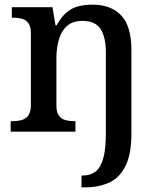

<svg xmlns="http://www.w3.org/2000/svg" viewBox="-20 -567 684 827"><path d="M331 240V189H337Q369 189 391 172.5Q413 156 424.5 116Q436 76 436 7V-341Q436 -406 413.5 -441.5Q391 -477 335 -477Q293 -477 268.5 -455Q244 -433 233.5 -396Q223 -359 223 -317V-111Q223 -83 234 -68.5Q245 -54 262.5 -49.5Q280 -45 302 -45H305V0H26V-45H32Q55 -45 73.5 -50Q92 -55 102.5 -70.5Q113 -86 113 -116V-424Q113 -453 102 -467.5Q91 -482 73.5 -486.5Q56 -491 34 -491H31V-536H206L219 -458H224Q245 -496 268.5 -515Q292 -534 319.5 -540.5Q347 -547 379 -547Q458 -547 502 -500.5Q546 -454 546 -352V8Q546 97 520.5 148Q495 199 450 219.5Q405 240 347 240Z"/></svg>

Font: Noto Serif Kannada Medium
Style: Regular
Weight: 500
Version: Version 2.003